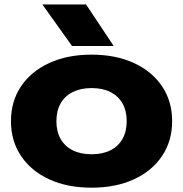

<svg xmlns="http://www.w3.org/2000/svg" viewBox="-20 -836 832 872"><path d="M395.8 16.4Q286.2 16.4 203.9 -21.4Q121.6 -59.2 75.7 -127.4Q29.8 -195.6 29.8 -285.4Q29.8 -376.2 75.7 -444.2Q121.6 -512.2 203.9 -550Q286.2 -587.8 395.8 -587.8Q505.4 -587.8 587.7 -550Q670 -512.2 715.9 -444.2Q761.8 -376.2 761.8 -285.4Q761.8 -195.6 715.9 -127.4Q670 -59.2 587.7 -21.4Q505.4 16.4 395.8 16.4ZM395.8 -135.4Q446.2 -135.4 481.7 -153.4Q517.2 -171.4 536.3 -205Q555.4 -238.6 555.4 -285.4Q555.4 -332.8 536.3 -366.4Q517.2 -400 481.7 -418Q446.2 -436 395.8 -436Q346.4 -436 310.4 -418Q274.4 -400 255.3 -366.4Q236.2 -332.8 236.2 -285.4Q236.2 -238.6 255.3 -205Q274.4 -171.4 310.4 -153.4Q346.4 -135.4 395.8 -135.4ZM370.8 -815.8 496.4 -627H307.2L172.4 -815.8Z"/></svg>

Font: Unbounded
Style: Regular
Weight: 400
Designer: Luke Prowse, Jean-Baptiste Morizot, Fátima Lázaro, Florian Runge
Foundry: NaN
Version: Version 1.701;gftools[0.9.28.dev5+ged2979d]